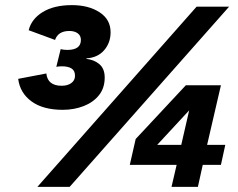

<svg xmlns="http://www.w3.org/2000/svg" viewBox="-20 -730 929 750"><path d="M225 -301Q148 -301 103 -334Q58 -367 51 -422L161 -443Q166 -395 221 -395Q244 -395 258.5 -405.5Q273 -416 273 -434Q273 -454 259.5 -462.5Q246 -471 222 -471Q215 -471 210 -470.5Q205 -470 200 -469L217 -538Q229 -535 243 -535Q296 -535 296 -574Q296 -591 283.5 -600Q271 -609 251 -609Q207 -609 195 -574L92 -612Q103 -656 147 -683Q191 -710 261 -710Q326 -710 369 -682Q412 -654 412 -604Q412 -563 387 -534Q362 -505 318 -502L317 -500Q347 -497 368 -479.5Q389 -462 389 -427Q389 -386 366.5 -358Q344 -330 306.5 -315.5Q269 -301 225 -301ZM126 0 748 -704H875L252 0ZM650 0 670 -86H487L510 -187L706 -397H843L789 -164H860L843 -86H772L753 0ZM594 -164H688L719 -299Z"/></svg>

Font: Prodigy Sans
Style: Bold Italic
Weight: 700
Italic angle: -13°
Designer: Wei Huang
Foundry: Wei Huang
Version: Version 1.003; ttfautohint (v1.8.3)